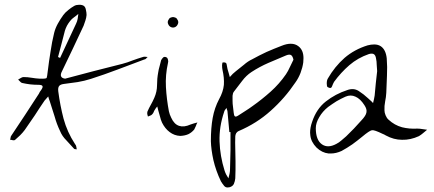

<svg xmlns="http://www.w3.org/2000/svg" viewBox="-20 -660 1856 822"><path d="M503.9 -386.7Q526.4 -392.6 547.9 -401.4Q569.3 -409.2 591.8 -416Q596.7 -418 601.6 -417Q606.4 -416 612.3 -416Q608.4 -413.1 605.5 -409.2Q601.6 -405.3 597.7 -405.3Q541 -383.8 483.4 -362.3Q426.8 -340.8 369.1 -322.3Q341.8 -313.5 312.5 -308.6Q283.2 -304.7 254.9 -300.8Q238.3 -298.8 233.4 -292Q227.5 -285.2 229.5 -268.6Q237.3 -209 252 -152.3Q267.6 -94.7 300.8 -43.9Q302.7 -41 304.7 -38.1Q305.7 -35.2 306.6 -32.2Q307.6 -29.3 307.6 -26.4Q307.6 -23.4 308.6 -20.5Q305.7 -21.5 301.8 -21.5Q297.9 -21.5 296.9 -23.4Q281.2 -41 263.7 -59.6Q246.1 -77.1 237.3 -98.6Q222.7 -128.9 213.9 -161.1Q204.1 -193.4 193.4 -225.6Q191.4 -231.4 189.5 -236.3Q188.5 -241.2 186.5 -247.1Q182.6 -242.2 178.7 -238.3Q174.8 -234.4 170.9 -229.5Q149.4 -198.2 128.9 -166Q107.4 -133.8 85.9 -103.5Q77.1 -91.8 66.4 -81.1Q56.6 -71.3 44.9 -61.5Q42 -58.6 35.2 -59.6Q29.3 -61.5 23.4 -61.5Q24.4 -66.4 25.4 -71.3Q25.4 -75.2 28.3 -79.1Q57.6 -124 87.9 -168.9Q117.2 -213.9 146.5 -258.8Q148.4 -262.7 150.4 -266.6Q152.3 -269.5 155.3 -273.4Q164.1 -285.2 162.1 -291Q160.2 -296.9 144.5 -296.9Q127 -296.9 109.4 -298.8Q92.8 -300.8 75.2 -304.7Q70.3 -305.7 66.4 -310.5Q61.5 -315.4 57.6 -319.3Q63.5 -322.3 69.3 -326.2Q75.2 -330.1 81.1 -330.1Q97.7 -330.1 115.2 -327.1Q131.8 -324.2 149.4 -323.2Q176.8 -322.3 179.7 -326.2Q181.6 -330.1 184.6 -356.4Q189.5 -397.5 196.3 -438.5Q202.1 -479.5 211.9 -519.5Q216.8 -539.1 227.5 -558.6Q238.3 -578.1 251 -595.7Q259.8 -607.4 272.5 -617.2Q284.2 -627 297.9 -634.8Q306.6 -639.6 319.3 -639.6Q332 -639.6 338.9 -634.8Q345.7 -629.9 347.7 -618.2Q350.6 -606.4 350.6 -595.7Q349.6 -584 345.7 -572.3Q341.8 -560.5 337.9 -549.8Q315.4 -501 292 -452.1Q268.6 -404.3 246.1 -356.4Q238.3 -341.8 241.2 -334Q244.1 -325.2 258.8 -323.2Q319.3 -339.8 380.9 -355.5Q443.4 -371.1 503.9 -386.7ZM237.3 -412.1Q253.9 -448.2 271.5 -485.4Q288.1 -521.5 305.7 -558.6Q310.5 -568.4 312.5 -579.1Q314.5 -589.8 315.4 -600.6Q306.6 -592.8 296.9 -585.9Q287.1 -579.1 280.3 -570.3Q272.5 -560.5 266.6 -549.8Q260.7 -538.1 257.8 -528.3Q250 -500 243.2 -471.7Q235.4 -443.4 228.5 -416Q230.5 -415 232.4 -414.1Q235.4 -413.1 237.3 -412.1Z M673.8 -134.8Q668 -147.5 665 -161.1Q661.1 -175.8 657.2 -188.5Q656.2 -192.4 655.3 -196.3Q654.3 -200.2 653.3 -204.1Q650.4 -200.2 647.5 -197.3Q644.5 -193.4 642.6 -189.5Q639.6 -185.5 637.7 -179.7Q635.7 -174.8 631.8 -170.9Q628.9 -167 623 -165Q618.2 -163.1 613.3 -161.1Q612.3 -166 610.4 -171.9Q610.4 -174.8 610.4 -177.7Q610.4 -180.7 611.3 -182.6Q618.2 -198.2 626 -211.9Q633.8 -225.6 640.6 -241.2Q652.3 -267.6 652.3 -294.9Q652.3 -323.2 657.2 -349.6Q659.2 -363.3 663.1 -376Q666 -389.6 669.9 -402.3Q672.9 -408.2 678.7 -414.1Q684.6 -418.9 693.4 -414.1Q697.3 -412.1 699.2 -404.3Q701.2 -396.5 699.2 -390.6Q687.5 -338.9 690.4 -287.1Q693.4 -234.4 703.1 -183.6Q705.1 -176.8 707 -169.9Q710 -163.1 712.9 -156.2Q725.6 -127.9 747.1 -121.1Q767.6 -114.3 795.9 -127Q802.7 -129.9 810.5 -131.8Q817.4 -133.8 825.2 -135.7Q821.3 -128.9 818.4 -120.1Q815.4 -112.3 811.5 -105.5Q800.8 -92.8 787.1 -85.9Q772.5 -79.1 752 -78.1Q726.6 -79.1 706.1 -94.7Q686.5 -109.4 673.8 -134.8ZM736.3 -548.8Q733.4 -545.9 729.5 -543.9Q724.6 -542 720.7 -542Q716.8 -542 711.9 -543.9Q708 -545.9 705.1 -548.8Q702.1 -551.8 700.2 -556.6Q698.2 -560.5 698.2 -564.5Q698.2 -569.3 700.2 -573.2Q702.1 -577.1 705.1 -581.1Q708 -584 711.9 -585Q716.8 -586.9 720.7 -586.9Q724.6 -586.9 729.5 -585Q733.4 -584 736.3 -581.1Q739.3 -577.1 741.2 -573.2Q743.2 -569.3 743.2 -564.5Q743.2 -560.5 741.2 -556.6Q739.3 -551.8 736.3 -548.8Z M918 -235.4Q935.5 -266.6 938.5 -296.9Q940.4 -327.1 932.6 -360.4Q930.7 -368.2 930.7 -380.9Q931.6 -392.6 933.6 -392.6Q949.2 -394.5 950.2 -384.8Q952.1 -374 954.1 -364.3Q957 -356.4 959 -347.7Q960.9 -338.9 963.9 -330.1Q970.7 -336.9 976.6 -343.8Q983.4 -349.6 990.2 -355.5Q1007.8 -369.1 1024.4 -382.8Q1041 -397.5 1059.6 -406.2Q1089.8 -422.9 1121.1 -437.5Q1152.3 -451.2 1185.5 -463.9Q1207 -472.7 1224.6 -472.7Q1244.1 -472.7 1257.8 -461.9Q1279.3 -445.3 1279.3 -411.1Q1279.3 -402.3 1278.3 -392.6Q1275.4 -371.1 1266.6 -347.7Q1257.8 -325.2 1245.1 -307.6Q1199.2 -239.3 1138.7 -185.5Q1079.1 -131.8 1001 -98.6Q996.1 -96.7 991.2 -89.8Q987.3 -82 987.3 -76.2Q986.3 -49.8 987.3 -22.5Q988.3 3.9 988.3 30.3Q988.3 48.8 988.3 67.4Q988.3 85 987.3 103.5Q986.3 115.2 981.4 127Q976.6 137.7 962.9 141.6Q958 142.6 954.1 142.6Q945.3 142.6 939.5 135.7Q931.6 126 925.8 116.2Q904.3 71.3 893.6 25.4Q883.8 -19.5 882.8 -55.7Q882.8 -112.3 890.6 -155.3Q898.4 -198.2 918 -235.4ZM1205.1 -422.9Q1167 -407.2 1128.9 -390.6Q1090.8 -374 1056.6 -351.6Q1034.2 -336.9 1016.6 -313.5Q999 -291 981.4 -267.6Q976.6 -261.7 975.6 -250Q975.6 -239.3 975.6 -228.5Q975.6 -215.8 977.5 -203.1Q979.5 -190.4 980.5 -177.7Q981.4 -166 985.4 -162.1Q989.3 -158.2 1001 -166Q1016.6 -176.8 1031.2 -185.5Q1046.9 -195.3 1061.5 -206.1Q1101.6 -234.4 1138.7 -267.6Q1175.8 -300.8 1204.1 -341.8Q1213.9 -356.4 1220.7 -372.1Q1228.5 -388.7 1236.3 -404.3Q1233.4 -418.9 1226.6 -423.8Q1219.7 -428.7 1205.1 -422.9ZM961.9 -94.7Q960 -116.2 958 -137.7Q956.1 -159.2 954.1 -180.7Q954.1 -185.5 952.1 -189.5Q950.2 -193.4 949.2 -198.2Q947.3 -193.4 943.4 -189.5Q940.4 -185.5 939.5 -180.7Q918 -117.2 919.9 -54.7Q921.9 7.8 941.4 70.3Q944.3 79.1 948.2 86.9Q953.1 95.7 958 103.5Q960 93.8 962.9 83Q964.8 73.2 964.8 63.5Q965.8 23.4 966.8 -16.6Q966.8 -55.7 966.8 -94.7Q964.8 -94.7 963.9 -94.7Q962.9 -94.7 961.9 -94.7Z M1589.8 -410.2Q1587.9 -422.9 1581.1 -427.7Q1574.2 -432.6 1559.6 -428.7Q1511.7 -412.1 1475.6 -380.9Q1439.5 -349.6 1410.2 -309.6Q1405.3 -300.8 1401.4 -290Q1397.5 -278.3 1382.8 -287.1Q1378.9 -289.1 1378.9 -302.7Q1378.9 -316.4 1383.8 -324.2Q1413.1 -375 1455.1 -412.1Q1497.1 -448.2 1553.7 -465.8Q1568.4 -469.7 1582 -469.7Q1598.6 -469.7 1610.4 -461.9Q1631.8 -447.3 1635.7 -410.2Q1638.7 -373 1636.7 -335.9Q1634.8 -299.8 1633.8 -262.7Q1632.8 -244.1 1628.9 -225.6Q1625 -206.1 1626 -187.5Q1626 -177.7 1630.9 -166Q1635.7 -154.3 1643.6 -147.5Q1668.9 -124 1701.2 -115.2Q1732.4 -107.4 1766.6 -109.4Q1777.3 -109.4 1788.1 -107.4Q1798.8 -106.4 1808.6 -104.5Q1799.8 -96.7 1791 -89.8Q1783.2 -83 1773.4 -77.1Q1737.3 -60.5 1701.2 -61.5Q1666 -61.5 1631.8 -80.1Q1627.9 -82 1625 -84Q1622.1 -85 1618.2 -86.9Q1582 -104.5 1572.3 -102.5Q1561.5 -100.6 1531.2 -75.2Q1509.8 -57.6 1488.3 -42Q1465.8 -26.4 1442.4 -13.7Q1418.9 -2.9 1396.5 -2.9Q1391.6 -2.9 1386.7 -2.9Q1358.4 -5.9 1335 -28.3Q1311.5 -52.7 1308.6 -80.1Q1307.6 -85.9 1307.6 -91.8Q1307.6 -114.3 1316.4 -138.7Q1335 -194.3 1375 -225.6Q1416 -257.8 1466.8 -274.4Q1494.1 -284.2 1515.6 -270.5Q1537.1 -256.8 1555.7 -239.3Q1560.5 -234.4 1566.4 -229.5Q1572.3 -224.6 1577.1 -218.8Q1579.1 -227.5 1581.1 -235.4Q1583 -243.2 1584 -251Q1586.9 -277.3 1588.9 -303.7Q1591.8 -330.1 1594.7 -355.5Q1593.8 -369.1 1592.8 -382.8Q1592.8 -396.5 1589.8 -410.2ZM1419.9 -43.9Q1431.6 -49.8 1441.4 -58.6Q1452.1 -67.4 1461.9 -76.2Q1478.5 -92.8 1495.1 -109.4Q1510.7 -127 1526.4 -143.6Q1546.9 -165 1548.8 -178.7Q1551.8 -192.4 1540 -210Q1522.5 -237.3 1502 -246.1Q1481.4 -255.9 1459 -246.1Q1439.5 -237.3 1420.9 -226.6Q1402.3 -214.8 1384.8 -202.1Q1360.4 -182.6 1346.7 -158.2Q1332 -133.8 1332 -111.3Q1332 -60.5 1358.4 -42Q1383.8 -24.4 1419.9 -43.9Z"/></svg>

Font: Yuremane_body
Style: Regular
Weight: 400
Version: Version 1.0